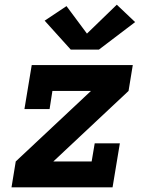

<svg xmlns="http://www.w3.org/2000/svg" viewBox="-20 -797 640 817"><path d="M29 0 47 -110 367 -410H203L191 -333H84L115 -520H545L527 -410L207 -110H370L383 -187H490L459 0ZM281 -586 170 -709 263 -771 350 -654 477 -777 555 -703 401 -586Z"/></svg>

Font: Iosevka Etoile XBdObl
Style: Regular
Weight: 800
Italic angle: -9°
Designer: Belleve Invis
Foundry: Belleve Invis
Version: Version 15.5.2; ttfautohint (v1.8.4)